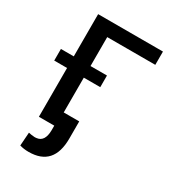

<svg xmlns="http://www.w3.org/2000/svg" viewBox="-218 -825 1032 1152"><g transform="rotate(30 297.5 -249.0)"><path d="M345.5 -338H231.5V-97H339V21.5Q339 213.5 167 213.5Q133 213.5 105 205L111.5 112.5Q120 115 131 116.2Q142 117.5 153.5 118.5Q157.5 118.5 161 118.2Q164.5 118 168 117.5Q194 114.5 207.8 93.2Q221.5 72 222 31.5V0H115.5V-338H26.5V-418.5H115.5V-711H564.5V-619H231.5V-418.5H345.5Z"/></g></svg>

Font: Roberto Sans Medium
Style: Regular
Weight: 500
Designer: Google (font) & Cristiano Sobral (main changes)
Version: Version 1.000;October 12, 2021;FontCreator 14.0.0.2814 64-bi